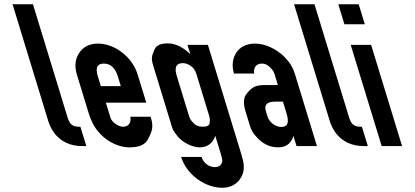

<svg xmlns="http://www.w3.org/2000/svg" viewBox="-20 -687 1950 903"><path d="M135 -667H39L206.9 -118C212.6 -99.3 221.1 -81.8 232.4 -65.5C264.8 -18.8 315.2 0 365 0H386L358.1 -91H351.1C318.4 -91 306.6 -105.7 297.1 -137Z M557.5 -91C537.9 -91 506.2 -111.7 499.7 -133L478 -204H668L627.6 -336C601.8 -420.6 518.5 -482 441 -482C401.6 -482 372.2 -467.5 352.8 -438.5C333.3 -409.5 329.6 -375.3 341.6 -336L397 -155C401.2 -141 406.7 -126.8 413.4 -112.5C447 -41 521.6 6 589.2 6C631.8 6 659.8 -5.2 672.9 -27.5C686.1 -49.8 693.6 -68.3 695.5 -83C697.3 -97.7 696 -112.3 691.5 -127L688.1 -138H593.1C597 -114.3 589.4 -91 557.5 -91ZM468.7 -388C502.7 -388 523.4 -362.8 533.8 -329L548.1 -282H454.1L439.8 -329C429.6 -362.2 433 -388 468.7 -388Z M769.6 -483C735.6 -483 714.7 -473.5 706.8 -454.5C694.1 -423.7 689.5 -414.6 700.7 -378L781.4 -114C790.7 -83.7 789.3 -77.2 816 -45C839.6 -16.6 884.1 6 920.1 6C963.5 6 985.2 -23.5 992.3 -49L1019.5 40C1024 54.7 1025.9 65.3 1025.3 72C1021.5 90 1009.6 99 989.6 99C963.3 99 936.5 79.3 927.9 51H831.9C858 136.4 946.4 196 1024.2 196C1081 196 1109.7 163.2 1121.3 131C1130.4 104.6 1127.4 78.9 1115.5 40L957.8 -476H861.8L875.2 -432C845.7 -461.1 808.6 -483 769.6 -483ZM897.9 -353C900.5 -347.7 903.2 -340.3 906.1 -331L961.4 -150C966.7 -132.8 967.9 -127.2 966.1 -108.5C965 -96.8 954.1 -91 933.5 -91C916.1 -91 902.7 -95.7 893.2 -105C873.5 -124.3 872.3 -130.7 866.4 -150L811.1 -331C802.8 -358 800.3 -390 840.1 -390C860.2 -390 886.4 -376.3 897.9 -353Z M1360 -48 1374.6 0H1470.6L1366.4 -341C1341.5 -422.2 1253.2 -482 1179.3 -482C1093.4 -482 1059.4 -409.5 1080.4 -341H1175.4C1171.6 -364.3 1181 -388 1212 -388C1224.7 -388 1236.1 -383.3 1246.3 -374C1267 -355 1268.4 -347.5 1274.4 -328L1286.9 -287H1222.9C1202.9 -287 1186.7 -283.8 1174.3 -277.5C1161.9 -271.2 1149.5 -259.3 1137.1 -242C1124.8 -224.7 1124 -198.3 1134.8 -163L1151.3 -109C1157 -90.3 1161.9 -70.7 1180.3 -50C1210.4 -12.7 1246.5 6 1288.5 6C1333.8 6 1352.1 -21.2 1360 -48ZM1274.7 -209H1310.7L1324.8 -163C1335.1 -129.4 1345.4 -90 1302.1 -90C1275.6 -90 1246.4 -111.9 1237.8 -140L1230.5 -164C1221.1 -194.9 1236.6 -209 1274.7 -209Z M1459 -667H1363L1530.9 -118C1536.6 -99.3 1545.1 -81.8 1556.4 -65.5C1588.8 -18.8 1639.2 0 1689 0H1710L1682.1 -91H1675.1C1642.4 -91 1630.6 -105.7 1621.1 -137Z M1775 0H1871L1725.4 -476H1629.4ZM1599.8 -573H1695.8L1667 -667H1571Z"/></svg>

Font: Din Kursivschrift
Style: LeftEng
Weight: 400
Version: Version 1.089